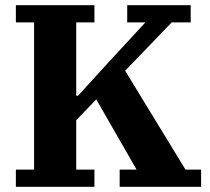

<svg xmlns="http://www.w3.org/2000/svg" viewBox="-20 -718 807 738"><path d="M41 -66H111V-632H41V-698H343V-632H273V-350H280L393 -474L539 -632H469V-698H713V-632H640L461 -446L693 -66H753V0H440V-66H505L350 -336L273 -256V-66H343V0H41Z"/></svg>

Font: IBM Plex Serif
Style: Bold
Weight: 700
Designer: Mike Abbink, Paul van der Laan, Pieter van Rosmalen
Foundry: Bold Monday
Version: Version 2.008